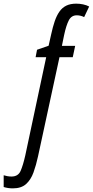

<svg xmlns="http://www.w3.org/2000/svg" viewBox="-144 -785 505 1045"><path d="M-74.2 240.2Q-87.9 240.2 -100.3 238.3Q-112.8 236.3 -124 232.9V168.9Q-114.7 171.9 -103.8 173.8Q-92.8 175.8 -81.5 175.8Q-45.4 175.8 -32 145.5Q-18.6 115.2 -6.3 60.5L107.4 -473.6H49.8L57.6 -514.2L120.6 -536.1L134.3 -597.2Q143.1 -637.7 153.6 -668.7Q164.1 -699.7 179.2 -721.4Q194.3 -743.2 216.6 -754.2Q238.8 -765.1 271 -765.1Q289.6 -765.1 308.1 -761.2Q326.7 -757.3 341.3 -749.5L314 -691.9Q304.7 -696.8 294.4 -699.2Q284.2 -701.7 273.9 -701.7Q244.6 -701.7 230.5 -674.3Q216.3 -647 205.1 -594.7L192.9 -535.2H265.1L252 -473.6H179.7L63 65.9Q52.7 113.8 38.3 153.6Q23.9 193.4 -2.2 216.8Q-28.3 240.2 -74.2 240.2Z"/></svg>

Font: Open Sans Condensed
Style: Italic
Weight: 400
Width: 3
Italic angle: -12°
Designer: Monotype Design Team
Foundry: Monotype Imaging Inc.
Version: Version 3.000